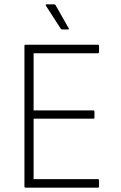

<svg xmlns="http://www.w3.org/2000/svg" viewBox="-20 -860 553 880"><path d="M97 0Q92 0 92 -5V-650Q92 -655 97 -655H428Q434 -655 434 -650V-621Q434 -616 428 -616H134V-354H407Q413 -354 413 -348V-321Q413 -316 407 -316H134V-39H428Q434 -39 434 -34V-5Q434 0 428 0ZM265 -725Q261 -725 258 -729L191 -833Q189 -837 190 -838.5Q191 -840 193 -840H228Q233 -840 235 -836L295 -730Q297 -728 296 -726.5Q295 -725 291 -725Z"/></svg>

Font: Sofia Sans Semi Condensed ExtraLight
Style: Regular
Weight: 250
Version: Version 4.100